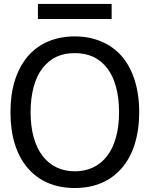

<svg xmlns="http://www.w3.org/2000/svg" viewBox="-20 -924 748 959"><path d="M537.6 -904.3H169.4V-829.1H537.6ZM587.9 -643.6C532.7 -706.5 451.2 -742.2 353.5 -742.2C255.9 -742.2 175.8 -708 119.6 -643.6C61.5 -574.7 32.2 -481 32.2 -363.3C32.2 -244.6 62.5 -148.9 119.1 -84C175.8 -18.1 255.4 15.1 353.5 15.1C452.1 15.1 530.3 -18.1 587.9 -84C644.5 -148.4 675.3 -246.1 675.3 -363.3C675.3 -482.4 644 -578.6 587.9 -643.6ZM574.7 -363.3C574.7 -174.3 489.3 -68.4 354 -68.4C219.2 -68.4 132.8 -174.3 132.8 -363.3C132.8 -457 153.8 -534.2 192.4 -583.5C232.9 -634.8 283.7 -658.7 354 -658.7C422.9 -658.7 476.6 -633.8 515.1 -583.5C553.7 -534.2 574.7 -457.5 574.7 -363.3Z"/></svg>

Font: SG Kara Light
Style: Regular
Weight: 400
Designer: Damoon Khanjanzadeh
Version: Version 1.000